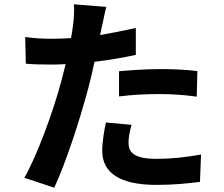

<svg xmlns="http://www.w3.org/2000/svg" viewBox="-20 -827 1040 892"><path d="M611 -572V-697C551 -684 496 -673 445 -664L453 -702C459 -724 466 -768 474 -795L323 -807C326 -784 324 -744 319 -707C317 -691 314 -672 310 -650C280 -648 251 -647 222 -647C181 -647 148 -648 97 -655L100 -531C135 -528 172 -527 220 -527C240 -527 262 -528 285 -529C278 -501 271 -474 264 -447C227 -308 151 -101 93 -1L232 45C286 -70 352 -274 389 -413C400 -453 410 -497 419 -540C487 -548 551 -559 611 -572ZM533 -496V-379C597 -387 655 -390 724 -390C784 -390 845 -385 894 -378L897 -497C837 -504 779 -506 723 -506C659 -506 589 -501 533 -496ZM591 -247 472 -258C464 -219 455 -171 455 -126C455 -26 534 32 707 32C787 32 853 25 909 18L914 -109C841 -96 773 -89 708 -89C601 -89 577 -120 577 -164C577 -187 583 -219 591 -247Z"/></svg>

Font: Spoqa Han Sans Neo Bold
Style: Bold
Weight: 700
Designer: [Spoqa Han Sans Neo] Dong-huui Kim  Younghwa Kang  Yujin Lee  [Noto Sans] Ryoko NISHIZUKA  (kana & ideographs); Paul D. 
Foundry: Spoqa (http://www.spoqa-han-sans.com)
Version: Version 1.100;hotconv 1.0.109;makeotfexe 2.5.65596